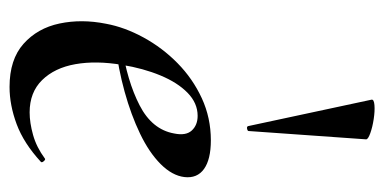

<svg xmlns="http://www.w3.org/2000/svg" viewBox="-216 -556 785 392"><g transform="rotate(90 176.0 -360.5)"><path d="M158 12Q102 12 70 -16.5Q38 -45 28.5 -90Q19 -135 29 -185Q36 -223 57 -261.5Q78 -300 109.5 -331Q141 -362 181 -380.5Q221 -399 267 -399Q306 -399 325.5 -385Q345 -371 342 -345Q339 -320 315.5 -296.5Q292 -273 253.5 -254.5Q215 -236 168 -223Q121 -210 71 -204L73 -217Q146 -228 195.5 -253.5Q245 -279 253 -324Q258 -348 247 -360Q236 -372 217 -372Q191 -372 170 -351.5Q149 -331 134.5 -296Q120 -261 113 -218Q104 -165 111.5 -122.5Q119 -80 144 -54.5Q169 -29 210 -29Q231 -29 256 -36Q281 -43 304 -60Q306 -62 309.5 -58Q313 -54 311 -52Q273 -17 234 -2.5Q195 12 158 12ZM238 -475 184 -727Q183 -732 195 -733Q207 -734 223.5 -731.5Q240 -729 252.5 -724.5Q265 -720 265 -716L248 -476Q248 -474 243.5 -473Q239 -472 238 -475Z"/></g></svg>

Font: Cormorant SemiBold
Style: Italic
Weight: 600
Italic angle: -10°
Designer: Christian Thalmann (Catharsis Fonts)
Foundry: Catharsis Fonts
Version: Version 4.000